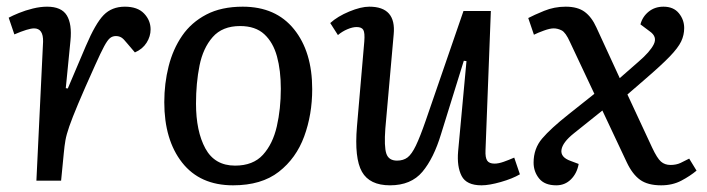

<svg xmlns="http://www.w3.org/2000/svg" viewBox="-20 -541 2117 575"><path d="M109 -416Q110 -456 82 -456Q65 -456 23 -438L6 -488Q17 -494 36.5 -502Q56 -510 78.5 -515.5Q101 -521 121 -521Q164 -521 180 -495Q196 -469 191 -419L177 -277L183 -276L237 -403Q266 -471 290.5 -496Q315 -521 354 -521Q392 -521 411.5 -500.5Q431 -480 431 -453Q431 -432 419 -413Q407 -394 384 -384L361 -411Q350 -425 343 -429Q336 -433 327 -433Q317 -433 309.5 -427Q302 -421 292 -402.5Q282 -384 265 -346Q232 -273 214 -230Q196 -187 187.5 -162.5Q179 -138 176 -121Q173 -104 171 -82L163 0H89Z M678 14Q579 14 525.5 -54Q472 -122 472 -235Q472 -291 485 -342.5Q498 -394 525.5 -434Q553 -474 598 -497.5Q643 -521 707 -521Q806 -521 860.5 -453.5Q915 -386 915 -274Q915 -198 891 -132.5Q867 -67 815 -26.5Q763 14 678 14ZM684 -45Q738 -45 767.5 -77.5Q797 -110 809 -162.5Q821 -215 821 -275Q821 -330 809.5 -372Q798 -414 771.5 -438.5Q745 -463 699 -463Q646 -463 617 -430Q588 -397 577.5 -344.5Q567 -292 567 -231Q567 -148 595 -96.5Q623 -45 684 -45Z M969 -472Q991 -492 1026 -506.5Q1061 -521 1086 -521Q1167 -521 1159 -438L1134 -156Q1130 -102 1137 -81Q1144 -60 1169 -60Q1188 -60 1200.5 -69.5Q1213 -79 1225.5 -105Q1238 -131 1255 -180L1368 -508H1450L1434 -91Q1433 -69 1439 -60Q1445 -51 1461 -51Q1473 -51 1488.5 -56.5Q1504 -62 1520 -69L1537 -19Q1515 -6 1480 4Q1445 14 1422 14Q1377 14 1362.5 -14Q1348 -42 1352 -88L1377 -358L1369 -359L1301 -140Q1279 -67 1245 -26.5Q1211 14 1148 14Q1087 14 1064 -26.5Q1041 -67 1049 -162L1071 -417Q1073 -443 1068 -451.5Q1063 -460 1048 -460Q1036 -460 1020.5 -453.5Q1005 -447 992 -436Z M1836 -307 1892 -356Q1927 -386 1938 -408.5Q1949 -431 1926 -447L1898 -468Q1904 -491 1922.5 -506Q1941 -521 1967 -521Q1997 -521 2013 -501.5Q2029 -482 2029 -457Q2029 -436 2020 -417Q2011 -398 1986 -372Q1961 -346 1911 -303L1859 -258L1933 -99Q1948 -67 1959.5 -57Q1971 -47 1988 -47Q2005 -47 2018 -53Q2031 -59 2044 -66L2066 -30Q2047 -14 2020.5 0Q1994 14 1960 14Q1920 14 1897 -2.5Q1874 -19 1857 -55L1784 -210L1699 -142Q1665 -115 1661.5 -92.5Q1658 -70 1689 -59L1713 -50Q1708 -22 1690 -4Q1672 14 1646 14Q1611 14 1594.5 -6.5Q1578 -27 1578 -54Q1578 -96 1603.5 -126Q1629 -156 1682 -198L1760 -260L1687 -415Q1674 -444 1662 -450Q1650 -456 1638 -456Q1627 -456 1609 -449.5Q1591 -443 1579 -437L1562 -487Q1579 -496 1609.5 -508.5Q1640 -521 1674 -521Q1710 -521 1731 -505.5Q1752 -490 1766 -459Z"/></svg>

Font: Literata 12pt
Style: Italic
Weight: 400
Italic angle: -2°
Designer: Latin by Veronika Burian and Jose Scaglione. Greek by Irene Vlachou. Cyrillic by Vera Evstafieva
Foundry: TypeTogether
Version: Version 3.002